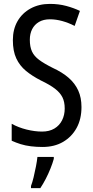

<svg xmlns="http://www.w3.org/2000/svg" viewBox="-20 -744 476 985"><path d="M398 -195Q398 -133 373 -87.5Q348 -42 303.5 -16Q259 10 198 10Q167 10 138.5 6.5Q110 3 86 -4.5Q62 -12 40 -22V-109Q74 -90 116 -79.5Q158 -69 196 -69Q233 -69 259 -84.5Q285 -100 298.5 -127Q312 -154 312 -187Q312 -222 300 -245.5Q288 -269 262 -289Q236 -309 190 -331Q145 -354 113 -380.5Q81 -407 63.5 -444.5Q46 -482 46 -538Q46 -594 70 -635.5Q94 -677 137 -700.5Q180 -724 236 -724Q281 -724 320 -713.5Q359 -703 390 -688L363 -611Q332 -627 299.5 -636Q267 -645 236 -645Q203 -645 180 -631.5Q157 -618 145 -594.5Q133 -571 133 -540Q133 -504 144 -480Q155 -456 180.5 -437Q206 -418 250 -396Q300 -373 332.5 -344.5Q365 -316 381.5 -279.5Q398 -243 398 -195ZM256 71Q250 93 239 120.5Q228 148 214.5 174Q201 200 187 221H139V210Q146 192 152.5 165Q159 138 164.5 109.5Q170 81 172 61H256Z"/></svg>

Font: Noto Sans Display Condensed
Style: Regular
Weight: 400
Width: 3
Designer: Monotype Design Team
Foundry: Monotype Imaging Inc.
Version: Version 2.003